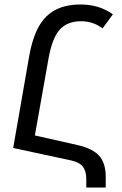

<svg xmlns="http://www.w3.org/2000/svg" viewBox="-20 -744 545 859"><path d="M453 47V95H366V56Q366 21 350 1Q334 -19 299 -26L39 -82L111 -495Q133 -618 188 -671Q243 -724 340 -724Q424 -724 485 -680L439 -617Q396 -649 343 -649Q280 -649 246 -610Q212 -571 196 -476L136 -138L327 -95Q396 -79 424.5 -46Q453 -13 453 47Z"/></svg>

Font: Noto Sans Armenian Narrow
Style: Regular
Weight: 400
Width: 4
Designer: Monotype Design team
Foundry: Monotype Imaging Inc.
Version: Version 1.000